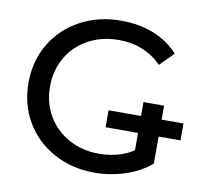

<svg xmlns="http://www.w3.org/2000/svg" viewBox="-79 -795 960 891"><g transform="rotate(10 401.0 -350.0)"><path d="M47.9 -350Q47.9 -452.6 96.1 -533.9Q144.4 -615.3 229.9 -661.7Q315.4 -708.1 422.7 -708.1Q506.9 -708.1 575.7 -680.9Q644.6 -653.7 692.9 -600.3L629.4 -536.6Q547.4 -618 427 -618Q347.3 -618 283.8 -583.4Q220.3 -548.9 184.8 -487.8Q149.3 -426.7 149.3 -350Q149.3 -274.1 184.8 -213.1Q220.3 -152 283.8 -117Q347.3 -82 426.1 -82Q484.9 -82 535.1 -99.9Q585.4 -117.9 628.6 -157.7L686 -81Q635.1 -37.9 565.4 -14.9Q495.6 8.1 421 8.1Q314.6 8.1 229.5 -38.3Q144.4 -84.7 96.1 -166.1Q47.9 -247.4 47.9 -350ZM436.1 -288.4H788.9V-208.6H436.1ZM589 -94V-354.1H686V-81Z"/></g></svg>

Font: iiserrat Thin
Style: Regular
Weight: 100
Designer: Akira Ohta
Foundry: Akira Ohta
Version: Version 1.200;Glyphs 3.3.1 (3343)